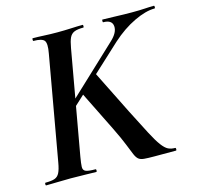

<svg xmlns="http://www.w3.org/2000/svg" viewBox="-94 -724 849 824"><g transform="rotate(-15 330.5 -312.5)"><path d="M13 0Q10 0 10 -6Q10 -12 13 -12Q40 -12 54 -17Q68 -22 75.5 -37Q83 -52 88 -81L170 -544Q178 -587 168 -600Q158 -613 120 -613Q118 -613 118 -619Q118 -625 120 -625Q143 -625 170.5 -623.5Q198 -622 229 -622Q261 -622 290.5 -623.5Q320 -625 342 -625Q344 -625 344 -619Q344 -613 342 -613Q315 -613 301 -607Q287 -601 280 -586Q273 -571 268 -542L186 -81Q181 -52 180.5 -37Q180 -22 192 -17Q204 -12 235 -12Q238 -12 238 -6Q238 0 235 0Q210 0 185 -1Q160 -2 122 -2Q91 -2 63 -1Q35 0 13 0ZM495 0Q464 0 448 -1.5Q432 -3 423.5 -10Q415 -17 408 -33.5Q401 -50 389 -80.5Q377 -111 353 -160L263 -342L340 -411L437 -216Q472 -147 493.5 -106Q515 -65 530 -45Q545 -25 558 -18.5Q571 -12 589 -12Q592 -12 592 -6Q592 0 589 0Q552 0 529 0Q506 0 495 0ZM160 -262 439 -524Q474 -556 471.5 -584.5Q469 -613 430 -613Q428 -613 428 -619Q428 -625 430 -625Q450 -625 488 -623.5Q526 -622 560 -622Q596 -622 617.5 -623.5Q639 -625 658 -625Q661 -625 661 -619Q661 -613 658 -613Q619 -613 566.5 -588Q514 -563 464 -518L185 -260Z"/></g></svg>

Font: Cormorant Infant Light
Style: Bold Italic
Weight: 700
Italic angle: -10°
Version: Version 4.001